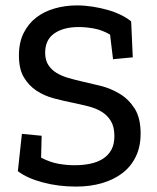

<svg xmlns="http://www.w3.org/2000/svg" viewBox="-20 -680 580 710"><path d="M500 -186Q500 -138 482.5 -101.5Q465 -65 433.5 -40.5Q402 -16 358 -3Q314 10 261 10Q196 10 138 -5.5Q80 -21 46 -47L61 -185L134 -178L132 -97Q165 -80 195.5 -74.5Q226 -69 256 -69Q287 -69 313.5 -74.5Q340 -80 360 -92.5Q380 -105 391.5 -125.5Q403 -146 403 -177Q403 -211 390 -232.5Q377 -254 355.5 -267Q334 -280 306 -287Q278 -294 249 -300Q214 -307 178.5 -316.5Q143 -326 114.5 -345Q86 -364 68 -394.5Q50 -425 50 -475Q50 -523 67.5 -558Q85 -593 114.5 -615.5Q144 -638 183 -649Q222 -660 265 -660Q293 -660 322 -655.5Q351 -651 377.5 -643.5Q404 -636 426.5 -625Q449 -614 465 -601L471 -468L398 -461L387 -552Q358 -569 328 -574.5Q298 -580 271 -580Q215 -580 181 -556.5Q147 -533 147 -485Q147 -458 158.5 -440Q170 -422 189 -410.5Q208 -399 232 -392Q256 -385 282 -379Q314 -372 352 -362.5Q390 -353 423 -333Q456 -313 478 -278.5Q500 -244 500 -186Z"/></svg>

Font: Zilla Slab Medium
Style: Regular
Weight: 500
Designer: Typotheque.com
Foundry: Typotheque type foundry
Version: Version 1.1; 2017